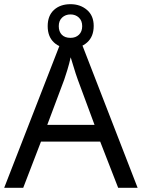

<svg xmlns="http://www.w3.org/2000/svg" viewBox="-20 -898 679 918"><path d="M545 0 459 -221H176L91 0H0L279 -717H360L638 0ZM352 -517Q349 -525 342 -546Q335 -567 328.5 -589.5Q322 -612 318 -624Q311 -593 302 -563.5Q293 -534 287 -517L206 -301H432ZM317 -667Q268 -667 238 -695Q208 -723 208 -773Q208 -823 238 -850.5Q268 -878 317 -878Q364 -878 396 -850.5Q428 -823 428 -774Q428 -723 396.5 -695Q365 -667 317 -667ZM317 -717Q342 -717 357.5 -732Q373 -747 373 -773Q373 -799 357 -814Q341 -829 317 -829Q293 -829 277 -814Q261 -799 261 -773Q261 -747 275.5 -732Q290 -717 317 -717Z"/></svg>

Font: Noto Sans Pau Cin Hau
Style: Regular
Weight: 400
Designer: Monotype Design Team
Foundry: Monotype Imaging Inc.
Version: Version 2.002; ttfautohint (v1.8.4.7-5d5b)